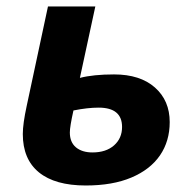

<svg xmlns="http://www.w3.org/2000/svg" viewBox="-20 -566 603 596"><path d="M228 -324.2Q270 -335 334 -335Q415 -335 460.9 -294.4Q506.8 -253.9 506.8 -187Q506.8 -127.9 476.6 -83.7Q446.3 -39.6 387.9 -14.9Q329.6 9.8 246.1 9.8Q150.9 9.8 100.8 -31Q50.8 -71.8 50.8 -149.9Q50.8 -181.6 63 -237.8L128.9 -545.9H275.9ZM286.1 -231.9Q252 -231.9 208 -223.1Q196.8 -172.9 196.8 -154.8Q196.8 -124.5 215.8 -108.6Q234.9 -92.8 267.1 -92.8Q309.1 -92.8 334 -114.7Q358.9 -136.7 358.9 -171.9Q358.9 -231.9 286.1 -231.9Z"/></svg>

Font: Zoram GWebM
Style: Bold Italic
Weight: 700
Italic angle: -12°
Foundry: Ascender Corporation
Version: Version 1.000